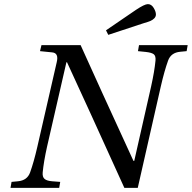

<svg xmlns="http://www.w3.org/2000/svg" viewBox="-20 -911 930 931"><path d="M494 -764 639 -863Q681 -891 697 -891Q714 -891 725 -873Q736 -855 736 -841Q736 -830 728 -822Q720 -814 709.5 -809.5Q699 -805 675 -798L505 -742ZM31 0 36 -29 67 -32Q112 -36 126 -75Q144 -125 161 -199L255 -609Q266 -654 233 -657L174 -663L181 -692H371Q455 -505 627 -131H631L713 -493Q729 -565 734 -617Q736 -640 725.5 -648Q715 -656 688 -659L649 -663L654 -692H890L885 -663L854 -660Q809 -656 795 -617Q777 -567 760 -493L648 0H583Q399 -406 305 -609H302L208 -199Q192 -127 187 -75Q185 -53 196 -43.5Q207 -34 233 -32L272 -29L267 0Z"/></svg>

Font: Heuristica
Style: Italic
Weight: 400
Italic angle: -13°
Version: Version 1.0.2